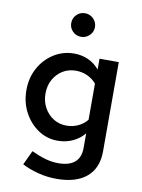

<svg xmlns="http://www.w3.org/2000/svg" viewBox="-102 -812 813 1099"><g transform="rotate(10 304.5 -262.0)"><path d="M304 219Q251 219 199 206Q147 193 103 170L142 87Q187 108 224.5 118.5Q262 129 299 129Q362 129 394.5 101Q427 73 427 18V-67Q400 -34 360 -15.5Q320 3 273 3Q210 3 159 -31.5Q108 -66 77.5 -123.5Q47 -181 47 -252Q47 -323 78 -380Q109 -437 162.5 -471Q216 -505 281 -505Q325 -505 363 -488Q401 -471 428 -438V-501H540V18Q540 115 479 167Q418 219 304 219ZM308 -91Q344 -91 375 -105.5Q406 -120 427 -146V-356Q405 -382 374 -396Q343 -410 308 -410Q265 -410 231.5 -389.5Q198 -369 178 -333.5Q158 -298 158 -251Q158 -206 178 -169.5Q198 -133 231.5 -112Q265 -91 308 -91ZM302 -606Q273 -606 253 -626Q233 -646 233 -674Q233 -703 253 -723Q273 -743 302 -743Q330 -743 350.5 -723Q371 -703 371 -674Q371 -646 350.5 -626Q330 -606 302 -606Z"/></g></svg>

Font: Red Hat Text Medium
Style: Regular
Weight: 500
Designer: Pentagram, MCKL
Foundry: Pentagram, MCKL
Version: Version 1.023